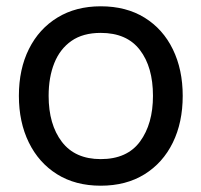

<svg xmlns="http://www.w3.org/2000/svg" viewBox="-20 -575 640 610"><path d="M300 15Q219.5 15 161.2 -21.5Q103 -58 71.5 -122.5Q40 -187 40 -270.5Q40 -355.5 72 -419.5Q104 -483.5 162.5 -519.2Q221 -555 300 -555Q381 -555 439.5 -518.8Q498 -482.5 529.2 -418.2Q560.5 -354 560.5 -270.5Q560.5 -186 529 -121.8Q497.5 -57.5 439 -21.2Q380.5 15 300 15ZM300 -69.5Q384 -69.5 425 -125.5Q466 -181.5 466 -270.5Q466 -362 424.5 -416.2Q383 -470.5 300 -470.5Q243.5 -470.5 207 -445Q170.5 -419.5 152.5 -374.5Q134.5 -329.5 134.5 -270.5Q134.5 -179.5 176.5 -124.5Q218.5 -69.5 300 -69.5Z"/></svg>

Font: Manrope ExtraLight Medium
Style: Regular
Weight: 500
Version: Version 4.504